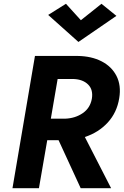

<svg xmlns="http://www.w3.org/2000/svg" viewBox="-20 -996 654 1016"><path d="M408 -889 517 -976 596 -912 395 -774 235 -917 329 -976ZM165 -700H390Q464 -699 517.5 -671.5Q571 -644 596.5 -594Q622 -544 611 -477Q599 -401 550.5 -348Q502 -295 429 -271L568 0H407L290 -254H230L186 0H46ZM369 -578H285L249 -368H325Q378 -370 417.5 -397Q457 -424 466 -473Q474 -521 446.5 -548.5Q419 -576 369 -578Z"/></svg>

Font: Von Semi
Style: Italic
Weight: 600
Version: Version 4.000; ttfautohint (v1.8.4.7-5d5b)